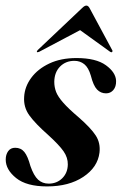

<svg xmlns="http://www.w3.org/2000/svg" viewBox="-24 -659 436 688"><path d="M150.5 -1Q179.5 -1 199 -20.2Q218.5 -39.5 219 -69.5Q219.5 -94 203.8 -116.8Q188 -139.5 149 -175Q102 -216.5 81 -245.8Q60 -275 62.5 -311.5Q64.5 -348.5 88 -380.2Q111.5 -412 152.8 -431.5Q194 -451 250 -451Q320 -451 355.5 -425.2Q391 -399.5 392 -369Q392.5 -348.5 382.2 -336.5Q372 -324.5 356 -324.5Q337 -324.5 323.8 -338.2Q310.5 -352 301.5 -388Q293 -417 278 -429Q263 -441 242.5 -441Q211.5 -441 191.2 -420.5Q171 -400 170.5 -366Q170.5 -346.5 177.2 -329.2Q184 -312 202.8 -290.8Q221.5 -269.5 258 -238.5Q302 -200 319.2 -173.2Q336.5 -146.5 332.5 -112Q326 -59.5 274.5 -25.2Q223 9 144.5 9Q71 9 33.8 -21Q-3.5 -51 -3.5 -87Q-3.5 -105 5.2 -117.2Q14 -129.5 30.5 -129.5Q51 -129.5 63.2 -114.5Q75.5 -99.5 85 -64Q97 -29.5 112.5 -15.2Q128 -1 150.5 -1ZM116.5 -473.5Q110.5 -471 108.5 -472.5Q107 -475 111 -479.5L270 -630Q279 -639 285.5 -639Q292 -639 297 -630L378 -479.5Q381 -475 377 -472.5Q375 -470.5 370.5 -473.5L263 -551Z"/></svg>

Font: Fraunces 144pt S000 SemiBold
Style: Italic
Weight: 600
Italic angle: -16°
Version: Version 1.000; ttfautohint (v1.8.3)